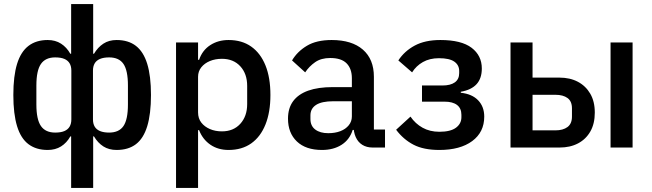

<svg xmlns="http://www.w3.org/2000/svg" viewBox="-20 -730 3228 950"><path d="M332 200V-55H328Q310 -23 282 -5.5Q254 12 216 12Q159 12 121 -16.5Q83 -45 64.5 -105.5Q46 -166 46 -260Q46 -354 64.5 -414Q83 -474 121 -503Q159 -532 216 -532Q254 -532 282 -514Q310 -496 328 -464H332V-710H441V-464H445Q464 -496 491.5 -514Q519 -532 557 -532Q615 -532 652.5 -503Q690 -474 708.5 -414Q727 -354 727 -260Q727 -166 708.5 -105.5Q690 -45 652.5 -16.5Q615 12 557 12Q519 12 491.5 -5.5Q464 -23 445 -55H441V200ZM253 -74Q281 -74 298.5 -81.5Q316 -89 324.5 -103.5Q333 -118 333 -139V-381Q333 -402 324.5 -416.5Q316 -431 298.5 -438.5Q281 -446 253 -446Q205 -446 182.5 -413.5Q160 -381 160 -307V-213Q160 -139 182.5 -106.5Q205 -74 253 -74ZM520 -74Q569 -74 591 -106.5Q613 -139 613 -213V-307Q613 -381 591 -413.5Q569 -446 520 -446Q493 -446 475 -438.5Q457 -431 448.5 -416.5Q440 -402 440 -381V-139Q440 -118 448.5 -103.5Q457 -89 475 -81.5Q493 -74 520 -74Z M851 200V-520H960V-434H965Q981 -481 1020 -506.5Q1059 -532 1111 -532Q1177 -532 1223 -499.5Q1269 -467 1293.5 -406.5Q1318 -346 1318 -260Q1318 -175 1293.5 -114Q1269 -53 1223 -20.5Q1177 12 1111 12Q1059 12 1021 -14Q983 -40 965 -86H960V200ZM1078 -80Q1135 -80 1169 -117.5Q1203 -155 1203 -215V-305Q1203 -365 1169 -402Q1135 -439 1078 -439Q1045 -439 1018.5 -428Q992 -417 976 -397Q960 -377 960 -350V-174Q960 -144 976 -123.5Q992 -103 1018.5 -91.5Q1045 -80 1078 -80Z M1885 0H1824Q1794 0 1772.5 -13.5Q1751 -27 1740 -52Q1729 -77 1729 -111V-120L1760 -87H1725Q1710 -39 1670 -13.5Q1630 12 1573 12Q1493 12 1449 -30Q1405 -72 1405 -143Q1405 -195 1430.5 -229.5Q1456 -264 1505 -281.5Q1554 -299 1627 -299H1721V-343Q1721 -390 1695 -416.5Q1669 -443 1614 -443Q1569 -443 1539.5 -422.5Q1510 -402 1490 -372L1425 -431Q1451 -475 1498.5 -503.5Q1546 -532 1621 -532Q1721 -532 1775.5 -484.5Q1830 -437 1830 -350V-89H1885ZM1721 -229H1629Q1572 -229 1544 -211Q1516 -193 1516 -159V-141Q1516 -107 1540 -89Q1564 -71 1604 -71Q1638 -71 1664 -81Q1690 -91 1705.5 -110Q1721 -129 1721 -154Z M2154 12Q2076 12 2026 -14Q1976 -40 1940 -88L2011 -153Q2035 -118 2071 -98Q2107 -78 2154 -78Q2209 -78 2236 -98Q2263 -118 2263 -150V-162Q2263 -194 2241.5 -210.5Q2220 -227 2180 -227H2068V-307H2169Q2209 -307 2230.5 -322.5Q2252 -338 2252 -368V-379Q2252 -408 2228 -425Q2204 -442 2152 -442Q2106 -442 2072.5 -423Q2039 -404 2019 -372L1951 -431Q1981 -477 2032 -504.5Q2083 -532 2159 -532Q2263 -532 2313.5 -493.5Q2364 -455 2364 -391Q2364 -342 2338 -313.5Q2312 -285 2260 -276V-271Q2316 -265 2346 -233.5Q2376 -202 2376 -153Q2376 -76 2316.5 -32Q2257 12 2154 12Z M2506 0V-520H2615V-346H2748Q2800 -346 2839 -325.5Q2878 -305 2900.5 -266.5Q2923 -228 2923 -173Q2923 -118 2901 -79.5Q2879 -41 2840 -20.5Q2801 0 2749 0ZM2615 -85H2728Q2766 -85 2788 -101.5Q2810 -118 2810 -153V-194Q2810 -229 2788 -245Q2766 -261 2728 -261H2615ZM3001 0V-520H3110V0Z"/></svg>

Font: IBM Plex Sans Medium
Style: Regular
Weight: 500
Designer: Mike Abbink, Paul van der Laan, Pieter van Rosmalen
Foundry: Bold Monday
Version: Version 3.201